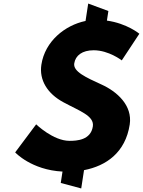

<svg xmlns="http://www.w3.org/2000/svg" viewBox="-20 -952 805 1081"><path d="M476.6 -932 461.6 -834C345.9 -810 233.2 -720 213 -588C199.8 -502 246 -425 337.5 -376C428 -327 511.9 -300 502.7 -240C490.9 -163 412.3 -159 371.3 -159C279.3 -159 183.6 -252 183.6 -252L65.4 -94C65.4 -94 156.2 5 331.9 14L322.1 78L437.3 109L453.1 6C577.8 -18 686.2 -93 710.4 -251C726.9 -359 637.9 -437 551.8 -476C464 -516 391 -549 398 -595C404.9 -640 443.4 -669 507.4 -669C592.4 -669 665.6 -612 665.6 -612L764.6 -762C764.6 -762 695.5 -820 581.9 -836L590.2 -890Z"/></svg>

Font: Sztylet
Style: BdObl
Weight: 700
Foundry: Cannot Into Space Fonts, PlusOne Fonts
Version: Version 0.12